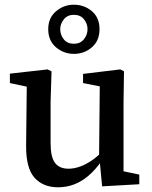

<svg xmlns="http://www.w3.org/2000/svg" viewBox="-20 -783 644 816"><path d="M227 13Q163 13 126.5 -28Q90 -69 91 -165L94 -437L120 -409L22 -430V-470L182 -488L199 -480L195 -350V-175Q195 -115 214 -90.5Q233 -66 271 -66Q295 -66 320 -75Q345 -84 370 -101Q395 -118 417 -142L431 -98H411Q386 -62 357 -37Q328 -12 295.5 0.5Q263 13 227 13ZM414 9 403 -107 401 -109 404 -416 333 -430V-469L491 -488L507 -480L505 -350V-55L572 -41V0ZM294 -597Q321 -597 336.5 -616Q352 -635 352 -659Q352 -682 337 -701Q322 -720 294 -720Q267 -720 251.5 -701Q236 -682 236 -659Q236 -635 251 -616Q266 -597 294 -597ZM294 -554Q251 -554 218 -582Q185 -610 185 -659Q185 -707 218 -735Q251 -763 294 -763Q338 -763 370.5 -735.5Q403 -708 403 -659Q403 -610 370.5 -582Q338 -554 294 -554Z"/></svg>

Font: Source Serif 4 18pt Medium
Style: Regular
Weight: 500
Designer: Frank Grießhammer
Foundry: Adobe Systems Incorporated
Version: Version 4.004;hotconv 1.0.116;makeotfexe 2.5.65601